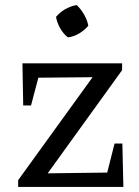

<svg xmlns="http://www.w3.org/2000/svg" viewBox="-20 -741 551 761"><path d="M52 0V-27L347 -435L132 -433L103 -323H72L69 -490H464V-463L169 -54L405 -57L434 -172H465L469 0ZM284 -721Q301 -705 313.5 -683Q326 -661 330 -639Q315 -621 293 -608Q271 -595 249 -593Q231 -607 218.5 -629Q206 -651 202 -674Q217 -692 238.5 -704.5Q260 -717 284 -721Z"/></svg>

Font: Piazzolla Thin Medium
Style: Regular
Weight: 500
Version: Version 2.005